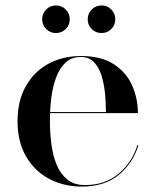

<svg xmlns="http://www.w3.org/2000/svg" viewBox="-20 -676 568 706"><path d="M280.5 10Q214 10 160.5 -18.5Q107 -47 75.8 -100.8Q44.5 -154.5 44.5 -230Q44.5 -305.5 75 -359.2Q105.5 -413 158 -441.5Q210.5 -470 277.5 -470Q352 -470 398 -440.2Q444 -410.5 465.5 -362.5Q487 -314.5 487 -260H111.5V-264H369.5Q369.5 -294 366.5 -328.8Q363.5 -363.5 354.2 -395Q345 -426.5 326.5 -446.5Q308 -466.5 277.5 -466.5Q243.5 -466.5 221.5 -446.2Q199.5 -426 186.8 -392.2Q174 -358.5 168.8 -317.2Q163.5 -276 163.5 -233Q163.5 -188.5 169 -146Q174.5 -103.5 188.5 -69.8Q202.5 -36 227.8 -15.8Q253 4.5 292 4.5Q367.5 4.5 417 -38Q466.5 -80.5 485 -142H489Q469.5 -77.5 417.8 -33.8Q366 10 280.5 10ZM353.5 -554.5Q332 -554.5 317.2 -569.2Q302.5 -584 302.5 -605Q302.5 -626 317.2 -641Q332 -656 353.5 -656Q374.5 -656 389.2 -641Q404 -626 404 -605Q404 -584 389.2 -569.2Q374.5 -554.5 353.5 -554.5ZM185.5 -554.5Q164.5 -554.5 149.8 -569.2Q135 -584 135 -605Q135 -626 149.8 -641Q164.5 -656 186 -656Q207 -656 221.8 -641Q236.5 -626 236.5 -605Q236.5 -584 221.8 -569.2Q207 -554.5 185.5 -554.5Z"/></svg>

Font: Bodoni Moda 48pt Medium
Style: Regular
Weight: 500
Designer: Owen Earl
Foundry: indestructible type
Version: Version 2.005